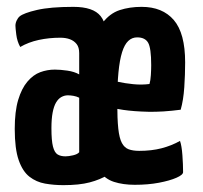

<svg xmlns="http://www.w3.org/2000/svg" viewBox="-20 -530 591 560"><path d="M373 9Q339 9 312.5 0.5Q286 -8 269 -32Q252 -56 243 -102.5Q234 -149 234 -225Q234 -320 245.5 -377Q257 -434 278.5 -462.5Q300 -491 329 -500.5Q358 -510 393 -510Q454 -510 487 -471.5Q520 -433 520 -348Q520 -313 517.5 -275.5Q515 -238 507 -210Q454 -203 412 -204Q370 -205 339.5 -209.5Q309 -214 293 -218.5Q277 -223 277 -223L279 -304Q279 -304 291 -300Q303 -296 323.5 -291.5Q344 -287 368.5 -284.5Q393 -282 416 -285Q419 -295 420 -311Q421 -327 421 -340Q421 -390 412 -405.5Q403 -421 380 -421Q365 -421 354 -410.5Q343 -400 336 -377.5Q329 -355 325.5 -319Q322 -283 322 -231Q322 -183 325 -155Q328 -127 335.5 -113Q343 -99 355.5 -94.5Q368 -90 386 -90Q422 -90 451 -97.5Q480 -105 505 -119Q510 -105 512 -77.5Q514 -50 514 -28Q514 -20 494.5 -11.5Q475 -3 443.5 3Q412 9 373 9ZM171 -74Q180 -74 193 -77Q206 -80 211 -86V-245Q203 -249 194 -250.5Q185 -252 178 -252Q168 -252 159 -247Q150 -242 143.5 -231Q137 -220 133.5 -201.5Q130 -183 130 -156Q130 -120 134.5 -102.5Q139 -85 148 -79.5Q157 -74 171 -74ZM165 10Q137 10 111.5 5.5Q86 1 66 -14.5Q46 -30 34.5 -63Q23 -96 23 -154Q23 -205 33 -238.5Q43 -272 60 -292Q77 -312 97.5 -319.5Q118 -327 140 -327Q156 -327 176.5 -324Q197 -321 211 -313Q211 -313 211 -322.5Q211 -332 211 -346.5Q211 -361 211 -375Q211 -392 203.5 -401.5Q196 -411 184 -415.5Q172 -420 156 -420Q123 -420 93 -413.5Q63 -407 39 -393Q30 -409 27.5 -429Q25 -449 25 -455Q25 -463 29 -471Q33 -479 37 -482Q49 -492 88 -501Q127 -510 194 -510Q252 -510 273.5 -483Q295 -456 295 -388V-20Q272 -6 241.5 2Q211 10 165 10Z"/></svg>

Font: Yanone Kaffeesatz ExtraLight SemiBold
Style: Regular
Weight: 600
Version: Version 2.003